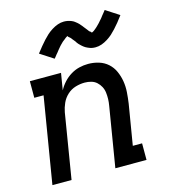

<svg xmlns="http://www.w3.org/2000/svg" viewBox="-113 -851 826 940"><g transform="rotate(-15 300.0 -381.0)"><path d="M36 0 108 -436H61V-520H219L205 -435Q216 -456 232.5 -474Q249 -492 269.5 -504.5Q290 -517 312.5 -522.5Q335 -528 358 -528Q386 -528 412 -520Q438 -512 457.5 -494.5Q477 -477 488 -452.5Q499 -428 503.5 -401Q508 -374 506 -345.5Q504 -317 500 -289L466 -84H513V0H355L405 -303Q408 -320 408.5 -336.5Q409 -353 407 -369.5Q405 -386 397.5 -400Q390 -414 378.5 -424.5Q367 -435 351 -439.5Q335 -444 318 -444Q295 -444 271.5 -437Q248 -430 229.5 -413Q211 -396 201 -373.5Q191 -351 187 -329L133 0ZM207 -595 139 -639Q152 -656 164 -670.5Q176 -685 187 -697Q198 -709 209 -719Q220 -729 235 -738.5Q250 -748 265.5 -753.5Q281 -759 297 -759Q302 -759 307 -758.5Q312 -758 317 -757Q322 -756 326.5 -754.5Q331 -753 336 -751Q341 -749 345 -746.5Q349 -744 352.5 -741Q356 -738 360 -735Q364 -732 367.5 -728Q371 -724 374 -720.5Q377 -717 380 -713.5Q383 -710 384.5 -707.5Q386 -705 390.5 -700Q395 -695 398 -690.5Q401 -686 404 -682.5Q407 -679 411 -677Q415 -675 415 -671L420 -673Q424 -675 427 -677Q430 -679 434 -682.5Q438 -686 440.5 -688Q443 -690 445 -692Q447 -694 449 -696Q451 -698 453.5 -700.5Q456 -703 458.5 -705.5Q461 -708 463.5 -711Q466 -714 468.5 -717Q471 -720 474 -723Q477 -726 479.5 -729.5Q482 -733 485 -737Q488 -741 491.5 -745Q495 -749 498 -753Q501 -757 505 -762L573 -718Q560 -700 548 -685.5Q536 -671 525 -659Q514 -647 503 -637Q492 -627 477 -617.5Q462 -608 446.5 -602.5Q431 -597 415 -597Q410 -597 405 -597.5Q400 -598 395 -599Q390 -600 385.5 -602Q381 -604 376 -606Q371 -608 367 -610.5Q363 -613 359.5 -615.5Q356 -618 352 -621.5Q348 -625 344.5 -628.5Q341 -632 337.5 -635.5Q334 -639 331.5 -643Q329 -647 327.5 -649.5Q326 -652 321.5 -657Q317 -662 314 -666Q311 -670 308 -673.5Q305 -677 301 -679.5Q297 -682 297 -685V-686L292 -684Q287 -681 284.5 -679Q282 -677 278 -673.5Q274 -670 271.5 -668.5Q269 -667 267 -665Q265 -663 263 -661Q261 -659 258.5 -656.5Q256 -654 253.5 -651.5Q251 -649 248.5 -646Q246 -643 243.5 -640Q241 -637 238 -633.5Q235 -630 232.5 -626.5Q230 -623 227 -619.5Q224 -616 220.5 -612Q217 -608 214 -603.5Q211 -599 207 -595Z"/></g></svg>

Font: Iosevka HT Medium Extended
Style: Italic
Weight: 500
Width: 7
Italic angle: -9°
Monospace: yes
Designer: Belleve Invis
Foundry: Belleve Invis
Version: Version 32.3.0; ttfautohint (v1.8.4)